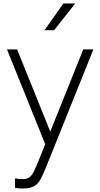

<svg xmlns="http://www.w3.org/2000/svg" viewBox="-20 -829 575 1100"><path d="M20 0ZM515 -546 260 89Q229 167 214 195.5Q199 224 176 237.5Q153 251 107 251Q86 251 66 247V193Q86 197 112 197Q134 197 148 187Q162 177 173 155.5Q184 134 204 84L239 -3L20 -546H78L268 -75L457 -546ZM343 -809H411L290 -656H235Z"/></svg>

Font: Biryani UltraLight
Style: Regular
Weight: 250
Designer: Dan Reynolds and Mathieu Réguer
Foundry: Dan Reynolds and Mathieu Réguer
Version: Version 1.003; ttfautohint (v1.1) -l 5 -r 5 -G 72 -x 0 -D la